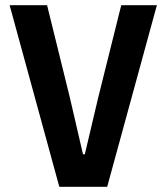

<svg xmlns="http://www.w3.org/2000/svg" viewBox="-20 -718 640 738"><path d="M208 0 17 -698H161L248 -345L299 -125H306L358 -345L446 -698H583L392 0Z"/></svg>

Font: IBM Plex Mono SmBld
Style: Regular
Weight: 600
Monospace: yes
Designer: Mike Abbink, Paul van der Laan, Pieter van Rosmalen
Foundry: Bold Monday
Version: Version 2.3